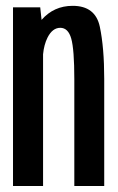

<svg xmlns="http://www.w3.org/2000/svg" viewBox="-20 -622 395 642"><path d="M23.5 0V-597.5H114.5L119 -555.5Q160 -602.5 223 -602.5Q299 -602.5 313.8 -532.5Q328.5 -462.5 328.5 -358V0H228.5V-357Q228.5 -457 218.2 -493Q208 -529 181.5 -529Q155.5 -529 139 -496.5Q127 -472.5 124 -440.5V0Z"/></svg>

Font: Anybody Condensed Medium
Style: Regular
Weight: 500
Width: 3
Designer: Tyler Finck
Foundry: Etcetera Type Company
Version: Version 1.010; ttfautohint (v1.8.3) -l 8 -r 50 -G 200 -x 14 